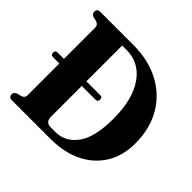

<svg xmlns="http://www.w3.org/2000/svg" viewBox="-167 -887 1075 1075"><g transform="rotate(45 370.0 -350.0)"><path d="M30 -22.5Q30 -39.5 47 -47L75.5 -54Q97 -61 97 -81.5V-333.5H45.5Q29 -333.5 29 -352Q29 -370 45.5 -370H97V-618Q97 -638.5 75.5 -646.5L46.5 -653.5Q30 -660.5 30 -678Q30 -700 55 -700H316.5Q434.5 -700 524.2 -653.2Q614 -606.5 664.2 -520.5Q714.5 -434.5 714.5 -317Q714.5 -221.5 671.2 -150.2Q628 -79 548.5 -39.5Q469 0 360 0H55Q30 0 30 -22.5ZM352.5 -46.5Q430 -46.5 480 -114.2Q530 -182 530 -328Q530 -481.5 470.2 -567.5Q410.5 -653.5 309.5 -653.5H274.5V-370H384.5Q401.5 -370 401.5 -352Q401.5 -333.5 384.5 -333.5H274.5V-90.5Q274.5 -46.5 315 -46.5Z"/></g></svg>

Font: Fraunces 144pt Soft
Style: Bold
Weight: 700
Version: Version 1.000;[0bf87f6ff]